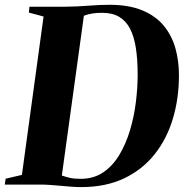

<svg xmlns="http://www.w3.org/2000/svg" viewBox="-39 -771 768 802"><path d="M84 -743H235.5Q284 -743.5 330 -747.2Q376 -751 418.5 -751Q500 -751 556 -727.5Q612 -704 645.5 -663Q679 -622 693.8 -569Q708.5 -516 708.5 -457Q708.5 -360 683.2 -275.5Q658 -191 607 -126.8Q556 -62.5 479.5 -26Q403 10.5 300 10.5Q280 10.5 258 8.8Q236 7 213.5 5Q191 3 170 1.5Q149 0 131 0H-19L-15.5 -24.5L52.5 -40.5L143 -702L81.5 -718.5ZM216.5 -17.5 181.5 -46.5Q203 -43 219 -37.8Q235 -32.5 252.5 -28.2Q270 -24 297.5 -24Q352 -24 392 -51Q432 -78 459.5 -124Q487 -170 504 -226.8Q521 -283.5 528.5 -344Q536 -404.5 536 -459Q536 -522.5 528.5 -570.8Q521 -619 504 -651.5Q487 -684 458.5 -700.8Q430 -717.5 387.5 -717.5Q363 -717.5 345.8 -714.5Q328.5 -711.5 316.8 -707.2Q305 -703 297.5 -699.5L314 -724Z"/></svg>

Font: Merriweather 120pt ExtraBold
Style: Italic
Weight: 800
Italic angle: -7.8°
Version: Version 2.101